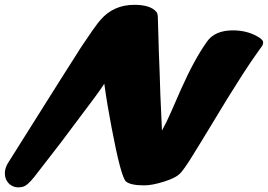

<svg xmlns="http://www.w3.org/2000/svg" viewBox="-41 -764 1127 808"><path d="M104 -20.5Q73.7 18.1 54.4 22.2Q35.2 26.4 22.5 22.9Q9.8 19.5 0 11.7Q-20.5 -5.9 -20.5 -35.2Q-20.5 -56.6 -7.3 -78.1Q277.3 -530.8 302.2 -568.4Q360.8 -655.3 370.1 -666L382.3 -680.7Q437 -743.7 524.4 -743.7Q592.3 -743.7 617.2 -713.9Q623 -707.5 623.3 -689.5Q623.5 -671.4 625 -631.8L627.4 -547.9Q628.9 -503.4 630.9 -457L633.8 -366.2Q637.7 -278.3 640.6 -214.8Q659.7 -248.5 679.2 -293.5L720.7 -388.2Q777.3 -515.1 830.1 -588.9Q863.3 -636.2 939.5 -636.2Q995.6 -636.2 1040 -611.8Q1066.9 -597.2 1066.4 -585.9Q1066.4 -575.7 1059.1 -566.4L1048.8 -552.2Q1014.2 -503.9 980.5 -451.7L915 -347.7Q777.3 -120.1 755.4 -86.4Q733.4 -52.7 721.9 -39.3Q710.4 -25.9 692.1 -16.6Q673.8 -7.3 650.4 0Q599.6 16.1 565.9 16.1Q509.3 16.1 489.3 0Q467.8 -19.5 428.7 -226.6L412.1 -318.4Q404.3 -365.2 397.9 -411.6Q381.8 -386.7 356.4 -352.5L212.9 -161.1Z"/></svg>

Font: Sarina
Style: Regular
Weight: 400
Designer: James Grieshaber
Foundry: James Grieshaber
Version: Version 1.001